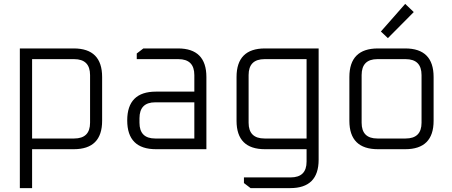

<svg xmlns="http://www.w3.org/2000/svg" viewBox="-20 -767 2324 987"><path d="M82 200V-518H359Q505 -518 505 -371V-146Q505 0 359 0H145V200ZM145 -55H361Q443 -55 443 -136V-381Q443 -463 361 -463H145Z M782 0Q634 0 634 -148Q634 -296 782 -296H979V-381Q979 -463 897 -463H683V-492L717 -518H895Q1041 -518 1041 -371V0ZM697 -136Q697 -55 778 -55H979V-241H778Q697 -241 697 -159Z M1196 -146V-371Q1196 -518 1342 -518H1618V54Q1618 200 1472 200H1268L1234 174V145H1474Q1556 145 1556 64V0H1342Q1196 0 1196 -146ZM1258 -136Q1258 -55 1340 -55H1556V-463H1340Q1258 -463 1258 -381Z M1776 -146V-371Q1776 -518 1923 -518H2063Q2209 -518 2209 -371V-146Q2209 0 2063 0H1923Q1776 0 1776 -146ZM1839 -136Q1839 -55 1920 -55H2065Q2147 -55 2147 -136V-381Q2147 -463 2065 -463H1920Q1839 -463 1839 -381ZM1938 -605 2063 -747 2107 -705 1974 -571Z"/></svg>

Font: Oxanium Light
Style: Regular
Weight: 300
Designer: Severin Meyer
Version: Version 1.000